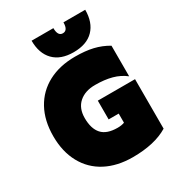

<svg xmlns="http://www.w3.org/2000/svg" viewBox="-222 -1064 1097 1206"><g transform="rotate(-30 327.0 -461.0)"><path d="M197 -937H355Q355 -879 391 -879Q428 -879 428 -937H586Q586 -845 536 -793.5Q486 -742 391 -742Q297 -742 247 -793.5Q197 -845 197 -937ZM15 -349Q15 -462 60 -544Q105 -626 188 -670Q271 -714 383 -714Q457 -714 512 -701Q567 -688 616 -659V-437Q575 -469 523 -483Q471 -497 403 -497Q330 -497 286.5 -458.5Q243 -420 243 -349Q243 -272 278.5 -232.5Q314 -193 392 -193Q421 -193 442 -201V-267H369V-403H639V-44Q542 15 383 15Q271 15 188 -28.5Q105 -72 60 -154.5Q15 -237 15 -349Z"/></g></svg>

Font: Readiness Black
Style: Regular
Weight: 900
Designer: Katatrad Team
Foundry: CadsonDemak
Version: Version 1.00;April 23, 2019;FontCreator 11.5.0.2425 64-bit; 